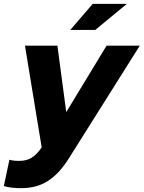

<svg xmlns="http://www.w3.org/2000/svg" viewBox="-76 -767 748 1000"><path d="M0 0ZM135 9 141 0Q119 -133 97.5 -264.5Q76 -396 54 -529H223Q234 -442 246 -356Q258 -270 269 -183Q322 -270 374 -356Q426 -442 479 -529H652Q560 -383 468.5 -237.5Q377 -92 285 54Q259 96 231.5 126Q204 156 173.5 175.5Q143 195 108.5 204Q74 213 33 213Q9 213 -13.5 210.5Q-36 208 -56 202Q-48 167 -41.5 133.5Q-35 100 -27 65Q-8 71 24 71Q61 71 87 55.5Q113 40 135 9ZM407 -747H585L420 -611H290Z"/></svg>

Font: Rosa Sans Black
Style: Italic
Weight: 900
Italic angle: -12°
Designer: Pentagram / MCKL
Foundry: Pentagram / MCKL
Version: Version 1.005;September 16, 2019;FontCreator 11.5.0.2425 64-